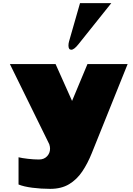

<svg xmlns="http://www.w3.org/2000/svg" viewBox="-20 -1015 846 1223"><path d="M564.9 -40Q538.6 25.9 503.9 77.4Q469.2 128.9 419.9 158.4Q370.6 188 299.8 188Q241.7 188 186.5 180.9Q131.3 173.8 98.1 160.2V-13.2Q119.6 -7.8 157.7 -3.4Q195.8 1 228 1Q260.3 1 279.5 -19.3Q298.8 -39.6 298.8 -67.9Q298.8 -74.7 297.6 -81.5Q296.4 -88.4 293.9 -96.2L43 -606.9H334L439 -372.1L537.1 -606.9H793ZM689 -995.1 479 -732.4Q451.7 -698.2 434.1 -698.2Q416 -698.2 416 -725.1Q416 -737.8 419.9 -751.5L489.7 -995.1Z"/></svg>

Font: Rammetto One
Style: Regular
Weight: 400
Designer: Vernon Adams
Foundry: Vernon Adams
Version: Version 1.100; ttfautohint (v1.8.4.7-5d5b)